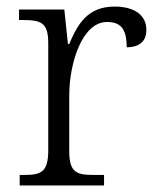

<svg xmlns="http://www.w3.org/2000/svg" viewBox="-20 -565 481 585"><path d="M40 0H297V-32H266C215 -32 191 -38 191 -104V-274C191 -372 230 -498 306 -498C348 -498 366 -477 366 -421C409 -421 426 -443 426 -474C426 -517 392 -545 329 -545C246 -545 216 -490 191 -431H187L176 -536H38V-504H47C105 -504 127 -497 127 -433V-107C127 -39 104 -32 52 -32H40Z"/></svg>

Font: Noto Serif Devanagari Light
Style: Regular
Weight: 300
Designer: Universal Thirst, Indian Type Foundry and the Monotype Design Team
Foundry: Monotype Imaging Inc.
Version: Version 2.004